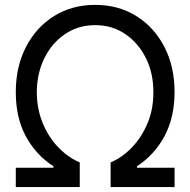

<svg xmlns="http://www.w3.org/2000/svg" viewBox="-20 -757 770 777"><path d="M43.9 0V-78.1H196.3V-84Q125.5 -129.9 84.7 -205.1Q43.9 -280.3 43.9 -383.8Q43.9 -487.3 85.2 -567.1Q126.5 -647 199 -692.1Q271.5 -737.3 365.2 -737.3Q459 -737.3 531.5 -692.1Q604 -647 645.3 -567.1Q686.5 -487.3 686.5 -383.8Q686 -280.3 645.3 -205.1Q604.5 -129.9 534.2 -84V-78.1H686.5V0H427.7V-99.6Q474.6 -119.6 513.9 -160.4Q553.2 -201.2 577.1 -258.3Q601.1 -315.4 600.6 -383.8Q601.1 -460 570.8 -521.2Q540.5 -582.5 487.3 -618.9Q434.1 -655.3 365.2 -655.3Q296.4 -655.3 242.9 -618.9Q189.5 -582.5 159.4 -521.2Q129.4 -460 128.9 -383.8Q129.4 -315.4 153.1 -258.3Q176.8 -201.2 216.3 -160.4Q255.9 -119.6 302.7 -99.6V0Z"/></svg>

Font: Inter Display
Style: Regular
Weight: 400
Designer: Rasmus Andersson
Foundry: rsms
Version: Version 4.000;git-37864ae